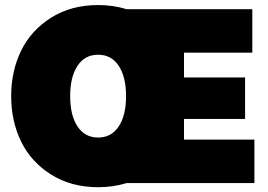

<svg xmlns="http://www.w3.org/2000/svg" viewBox="-20 -737 1078 773"><path d="M457.9 -227.9Q487.5 -272.5 487.5 -350Q487.5 -427.5 457.9 -472.1Q428.3 -516.7 375 -516.7Q321.7 -516.7 292.1 -472.1Q262.5 -427.5 262.5 -350Q262.5 -272.5 292.1 -227.9Q321.7 -183.3 375 -183.3Q428.3 -183.3 457.9 -227.9ZM490 0Q435.8 16.7 375 16.7Q266.7 16.7 185.8 -34.2Q105 -85 65 -167.1Q25 -249.2 25 -350Q25 -450.8 65 -532.9Q105 -615 185.8 -665.8Q266.7 -716.7 375 -716.7Q435.8 -716.7 490 -700H995.8V-525H720.8V-425H966.7V-258.3H720.8V-175H1004.2V0Z"/></svg>

Font: BoonTook
Style: Regular
Weight: 400
Designer: Sungsit Sawaiwan
Foundry: FontUni
Version: Version 3.0